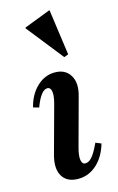

<svg xmlns="http://www.w3.org/2000/svg" viewBox="-123 -841 559 906"><g transform="rotate(-15 156.5 -388.5)"><path d="M143 13Q88 13 65.5 -25Q43 -63 61 -128L124 -359Q134 -396 130.5 -417Q127 -438 111 -438Q80 -438 51 -360L23 -368Q38 -428 76.5 -464.5Q115 -501 164 -501Q216 -501 239 -462.5Q262 -424 245 -364L181 -128Q171 -91 174.5 -70Q178 -49 194 -49Q211 -49 227 -67.5Q243 -86 264 -131L291 -120Q273 -58 233.5 -22.5Q194 13 143 13ZM227 -559 86 -737V-741L213 -790H217L248 -567Z"/></g></svg>

Font: Platypi Medium
Style: Italic
Weight: 500
Italic angle: -13°
Designer: David Sargent
Foundry: Bolt Cutter Type
Version: Version 1.200; ttfautohint (v1.8.4.7-5d5b)